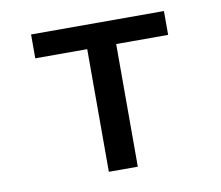

<svg xmlns="http://www.w3.org/2000/svg" viewBox="-63 -591 766 666"><g transform="rotate(-10 320.0 -258.0)"><path d="M269 -432H86V-516H554V-432H371V0H269Z"/></g></svg>

Font: Writer Medium
Style: Regular
Weight: 500
Monospace: yes
Designer: Mike Abbink, Paul van der Laan, Pieter van Rosmalen
Foundry: Bold Monday
Version: Version 2.001 2020